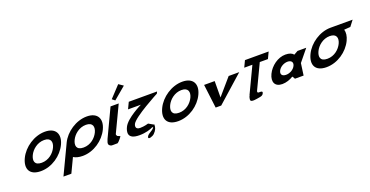

<svg xmlns="http://www.w3.org/2000/svg" viewBox="-38 -2384 7531 3903"><g transform="rotate(-20 3728.0 -432.5)"><path d="M231.9 -363.9C134.5 -159.1 205.2 -0.1 450.6 -0.1C689.9 -0.1 916.7 -159.1 1014.1 -363.9C1111.5 -568.8 1028.6 -726.9 796.1 -726.9C565.1 -726.9 329.3 -568.8 231.9 -363.9ZM404.5 -363.9C454.2 -468.5 573.8 -573 723 -573C873.1 -573 891.3 -468.5 841.6 -363.9C791.9 -259.4 678.4 -154.8 524.1 -154.8C365.7 -154.8 354.8 -259.4 404.5 -363.9Z M1310 -363.9C1359.7 -468.5 1479.4 -573 1628.5 -573C1778.7 -573 1796.9 -468.5 1747.1 -363.9C1697.4 -259.4 1584 -154.8 1429.7 -154.8C1271.3 -154.8 1260.3 -259.4 1310 -363.9ZM1137.3 -363.9C1135.4 -359.8 1133.5 -355.7 1131.7 -351.7L840.9 260H1011.9L1158.4 -48.1C1206.7 -17.5 1273.2 -0.1 1356.1 -0.1C1595.4 -0.1 1822.3 -159.1 1919.7 -363.9C2017.1 -568.8 1934.2 -726.9 1701.7 -726.9C1470.6 -726.9 1234.7 -568.8 1137.3 -363.9Z M2300.8 -881.2 2361.2 -834.1 2627.5 -1058 2529.1 -1125.2ZM2228 -753H2405L2137.8 -191C2129.5 -173 2140.1 -161.8 2148.8 -145C2153.6 -135.7 2206.8 -124 2209.7 -113C2209.7 -113 2145 -21.3 2106.1 0C2022 0 1981 4.3 1965.4 -3C1910.2 -28.9 1903.3 -57.6 1942.9 -148L1942.4 -148L1951.2 -166.5C1955.8 -176.7 1961 -187.5 1966.6 -199L1967.1 -200Z M2646.4 -136.2C2533.2 -136.2 2559.7 -222 2571.8 -247.5C2633.2 -376.7 3202 -675 3202 -675L3221 -715H2608.7L2542.1 -574.8H2819.8C2819.8 -574.8 2477.2 -411.5 2399.2 -247.5C2357.2 -159.1 2313.5 -1 2582.1 -1C2720.1 -1 2825 -36.5 2879.9 -65C2890.7 -62.6 2900.3 -58.6 2894.5 -51C2844.6 14 2744.3 32 2729.4 99C2719.6 145 2819.1 116 2861.6 75C2923.1 15 2940.3 -40 2939.7 -102C2939.7 -109 2934.4 -109.6 2926.5 -106.7L2825.6 -164.6C2825.6 -164.6 2738.9 -136.2 2646.4 -136.2Z M3203.9 -363.9C3106.5 -159.1 3177.2 -0.1 3422.6 -0.1C3661.9 -0.1 3888.7 -159.1 3986.1 -363.9C4083.5 -568.8 4000.6 -726.9 3768.1 -726.9C3537.1 -726.9 3301.3 -568.8 3203.9 -363.9ZM3376.5 -363.9C3426.2 -468.5 3545.8 -573 3695 -573C3845.1 -573 3863.3 -468.5 3813.6 -363.9C3763.9 -259.4 3650.4 -154.8 3496.1 -154.8C3337.7 -154.8 3326.8 -259.4 3376.5 -363.9Z M4393.7 -513H4164.8L4228.4 0H4348.4L4925.1 -513H4696.2L4391.5 -160Z M5051.3 -562.9H5227.7L4961 -1.9L4964.9 -1.8C4950.9 9.2 4928.8 87 4941.7 108C4964.1 144.6 5078 119 5143.4 108C5176.3 102 5205.7 93.7 5222.8 63C5269.8 -21 5134.4 28.7 5134.5 0C5134.6 -9.2 5132.9 -16 5129.8 -20.9L5387.5 -562.9H5563.9L5630.6 -703.1H5118ZM4999.9 -1.1C4991 -0.1 4982.4 -0.1 4974.3 -1.6Z M5528.1 -256C5456.8 -106 5504.2 15 5668.3 15C5753 15 5840.4 -16 5906.3 -58H5908.7L5944.1 0H6130.6L6166.3 -258L6374.5 -513H6185.6L6099.3 -464C6068 -505 6010 -528 5926.5 -528C5762.4 -528 5599.4 -406 5528.1 -256ZM5716.1 -256C5749.8 -327 5837.8 -377 5918.8 -377C5998.7 -377 6039 -327 6005.3 -256C5972 -186 5887.7 -136 5804.2 -136C5717.1 -136 5682.8 -186 5716.1 -256Z M6584.6 -363.9C6634.2 -468.4 6753.6 -572.8 6902.5 -573L6902.5 -573L6902.9 -573H6903C7053.2 -573 7071.4 -468.5 7021.7 -363.9C6972 -259.4 6858.5 -154.8 6704.2 -154.8C6545.8 -154.8 6534.8 -259.4 6584.6 -363.9ZM6975.7 -727 6975.7 -726.9C6744.9 -726.6 6509.3 -568.6 6412 -363.9C6314.6 -159.1 6385.2 -0.1 6630.7 -0.1C6870 -0.1 7096.8 -159.1 7194.2 -363.9C7236.2 -452.3 7244.7 -531.9 7225.1 -594L7361.2 -604L7455.7 -727Z"/></g></svg>

Font: Hussar
Style: BdSuprExtOblFive
Weight: 700
Foundry: Cannot Into Space Fonts
Version: Version 2.00